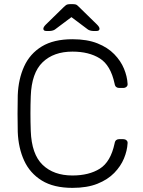

<svg xmlns="http://www.w3.org/2000/svg" viewBox="-20 -900 691 930"><path d="M331 10Q240 10 182.5 -25.5Q125 -61 97 -122Q69 -183 66 -261Q65 -302 65 -349Q65 -396 66 -439Q69 -517 97 -578.5Q125 -640 182.5 -675Q240 -710 331 -710Q402 -710 452 -690Q502 -670 533.5 -637.5Q565 -605 580.5 -567.5Q596 -530 598 -494Q599 -485 592.5 -479.5Q586 -474 577 -474H557Q549 -474 543 -478.5Q537 -483 535 -495Q516 -584 463.5 -617Q411 -650 331 -650Q240 -650 186.5 -598.5Q133 -547 129 -434Q126 -352 129 -266Q133 -153 186.5 -101.5Q240 -50 331 -50Q411 -50 463.5 -83Q516 -116 535 -205Q537 -217 543 -221.5Q549 -226 557 -226H577Q586 -226 592.5 -220.5Q599 -215 598 -206Q596 -170 580.5 -132.5Q565 -95 533.5 -62.5Q502 -30 452 -10Q402 10 331 10ZM204 -750Q190 -750 190 -761Q190 -769 202 -781L289 -866Q300 -877 307 -878.5Q314 -880 321 -880H331Q339 -880 346 -878.5Q353 -877 363 -866L450 -781Q462 -769 462 -761Q462 -750 448 -750H431Q425 -750 417.5 -752Q410 -754 406 -757L326 -817L246 -757Q242 -754 234.5 -752Q227 -750 221 -750Z"/></svg>

Font: Rubik Light Light
Style: Regular
Weight: 300
Version: Version 2.101